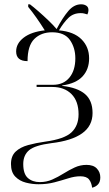

<svg xmlns="http://www.w3.org/2000/svg" viewBox="-20 -683 506 892"><path d="M408 189Q405 165 393.5 150.5Q382 136 353 136Q327 136 297 145.5Q267 155 233 164Q199 173 159 173Q130 173 100.5 165.5Q71 158 51 137.5Q31 117 31 79Q31 42 52.5 21.5Q74 1 110.5 -9Q147 -19 190 -25Q279 -37 312 -68Q345 -99 345 -152Q345 -213 312 -246Q279 -279 223 -279H150V-289H226Q275 -289 302.5 -322.5Q330 -356 330 -412Q330 -461 305 -497Q280 -533 222 -533Q171 -533 139.5 -502Q108 -471 108 -399Q55 -399 55 -444Q55 -481 90 -508Q125 -535 188 -542Q170 -571 150 -599.5Q130 -628 111 -651V-663H119Q135 -651 158.5 -630.5Q182 -610 205 -588Q228 -566 243 -548Q271 -601 297.5 -632Q324 -663 357 -663Q371 -663 381 -656.5Q391 -650 391 -636Q391 -626 386 -616Q379 -618 372 -620Q365 -622 355 -622Q321 -622 298.5 -600.5Q276 -579 254 -542Q323 -536 358.5 -500.5Q394 -465 394 -412Q394 -361 363.5 -328Q333 -295 269 -286V-284Q340 -276 375 -246Q410 -216 410 -158Q410 -98 361.5 -63.5Q313 -29 219 -18Q142 -8 115 15Q88 38 88 79Q88 125 109.5 144Q131 163 165 163Q196 163 223 151Q250 139 275.5 123Q301 107 327 95Q353 83 382 83Q414 83 430 100Q446 117 446 141Q446 162 435.5 173.5Q425 185 408 189Z"/></svg>

Font: Noto Serif Display Light
Style: Regular
Weight: 300
Designer: Monotype Design Team
Foundry: Monotype Imaging Inc.
Version: Version 2.009